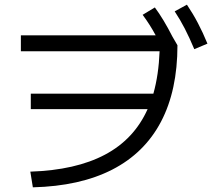

<svg xmlns="http://www.w3.org/2000/svg" viewBox="-20 -802 904 813"><path d="M605 -339.8H110.4V-405.3H629.4Q651.9 -484.9 655.8 -585H68.4V-652.3H639.2Q615.2 -697.3 584 -739.3L635.7 -770.5Q672.4 -721.2 710.4 -646.5L731.4 -610.4Q731.4 -418.9 661.6 -286.4Q591.8 -153.8 455.1 -83.7Q318.4 -13.7 119.1 -8.8L108.4 -75.2Q300.8 -81.5 424.3 -147Q547.9 -212.4 605 -339.8ZM719.7 -753.9 771.5 -782.2Q797.4 -743.7 818.1 -704.1Q838.9 -664.6 858.4 -617.2L802.7 -593.8Q781.7 -643.6 762.2 -681.4Q742.7 -719.2 719.7 -753.9Z"/></svg>

Font: Pretendard GOV
Style: Regular
Weight: 400
Designer: Base glyphs from Inter by Rasmus Andersson; Hangeul glyphs from Noto Sans CJK(Source Han Sans) by Jang Soo-young and Kan
Foundry: Kil Hyung-jin
Version: Version 1.309